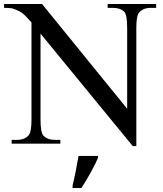

<svg xmlns="http://www.w3.org/2000/svg" viewBox="-34 -717 814 958"><path d="M-13.8 -696.9H175.9L600.5 -174.4V-575.9Q600.5 -639.5 587.2 -656.9Q568.2 -677.9 526.2 -677.9H503.1V-696.9H745.1V-677.9H720.5Q676.9 -677.9 657.9 -651.3Q646.2 -634.4 646.2 -575.9V11.8H628.2L168.2 -549.2V-121Q168.2 -56.9 182.1 -41Q201.5 -19 242.1 -19H267.2V0H24.1V-19H48.2Q93.3 -19 111.3 -45.6Q123.1 -62.6 123.1 -121V-605.1Q92.3 -640.5 77.4 -651.5Q62.6 -662.6 31.3 -673.8Q16.9 -677.9 -13.8 -677.9ZM328.2 208.2Q336.4 174.9 344.1 135.9Q351.8 96.9 357.9 61H454.9V70.8Q448.2 86.7 438.5 106.2Q428.7 125.6 417.2 146.2Q405.6 166.7 394.1 186.2Q382.6 205.6 372.3 221H328.2Z"/></svg>

Font: MM Jasmine
Style: Regular
Weight: 400
Designer: Khon Soe Zaw Thu
Version: Version 1.00 July 11, 2016, initial release